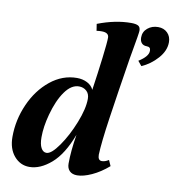

<svg xmlns="http://www.w3.org/2000/svg" viewBox="-83 -807 817 891"><g transform="rotate(10 326.0 -361.5)"><path d="M13 -114Q13 -194 46 -268.5Q79 -343 136 -389Q193 -435 261 -435Q288 -435 309.5 -424Q331 -413 340 -393Q352 -474 361 -548Q370 -622 370 -644Q370 -668 336 -668Q321 -668 312 -666L307 -698Q390 -730 464 -730Q487 -730 497.5 -724Q508 -718 508 -701Q508 -690 492 -601L486 -567Q459 -398 441.5 -278.5Q424 -159 422 -102Q422 -75 441 -75Q456 -75 473 -86L485 -59Q447 -26 407.5 -8Q368 10 339 10Q316 10 303.5 -2.5Q291 -15 291 -37Q291 -95 304 -175Q268 -79 216.5 -34.5Q165 10 114 10Q71 10 42 -24Q13 -58 13 -114ZM327 -348Q327 -372 312.5 -385Q298 -398 277 -398Q241 -398 211 -356Q181 -314 162 -244Q146 -185 146 -136Q146 -103 155.5 -85.5Q165 -68 181 -68Q204 -68 239 -118Q274 -168 300.5 -235Q327 -302 327 -348ZM572 -617V-619Q572 -636 554 -636Q538 -636 529.5 -645.5Q521 -655 521 -672Q521 -699 541.5 -716Q562 -733 591 -733Q618 -733 635 -716Q652 -699 652 -672Q652 -632 619.5 -595.5Q587 -559 545 -541L527 -563Q572 -591 572 -617Z"/></g></svg>

Font: Unna
Style: Bold Italic
Weight: 700
Italic angle: -8.05°
Designer: Jorge de Buen Unna
Foundry: Omnibus-Type
Version: Version 2.008